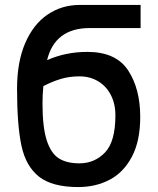

<svg xmlns="http://www.w3.org/2000/svg" viewBox="-20 -745 640 777"><path d="M49 -386Q49 -494 82 -570.5Q115 -647 172.5 -686Q230 -725 302.5 -725H549V-631.5H343.5Q202 -631.5 170.5 -501.5Q245.5 -535 333.5 -535Q449.5 -535 498.5 -460.2Q547.5 -385.5 547.5 -272Q547.5 -174.5 513.8 -110.8Q480 -47 423.5 -17.5Q367 12 296.5 12Q191.5 12 138.2 -29.8Q85 -71.5 67 -154.5Q49 -237.5 49 -386ZM447 -278.5Q447 -325.5 428.2 -361.2Q409.5 -397 376.5 -416.5Q343.5 -436 301.5 -436Q260 -436 225 -425.2Q190 -414.5 155.5 -396.5Q152 -361.5 152 -327Q152 -230.5 169 -177.5Q186 -124.5 218 -104.2Q250 -84 301 -84Q363 -84 405 -128Q447 -172 447 -278.5Z"/></svg>

Font: JuliaMono Medium
Style: Regular
Weight: 500
Monospace: yes
Designer: cormullion
Foundry: corm
Version: Version 0.054; ttfautohint (v1.8.4)